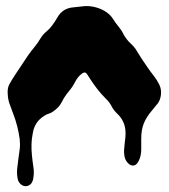

<svg xmlns="http://www.w3.org/2000/svg" viewBox="-20 -702 565 643"><path d="M6 -385Q4 -406 11 -419Q18 -432 29 -449Q40 -466 51 -482Q62 -498 73 -515Q84 -531 95 -544Q106 -557 116 -574Q124 -587 135 -596Q146 -605 154 -616Q164 -629 172.5 -644Q181 -659 195 -668Q208 -676 226.5 -677.5Q245 -679 259 -681Q276 -683 294.5 -679Q313 -675 329 -666Q348 -655 357.5 -640Q367 -625 380 -609Q387 -601 391.5 -591.5Q396 -582 402 -574Q409 -564 418 -556Q427 -548 434 -538L444 -522L454 -506Q464 -491 474 -476.5Q484 -462 495 -448Q506 -434 513.5 -418.5Q521 -403 519 -385Q517 -367 508.5 -356Q500 -345 489 -332Q470 -310 461.5 -288.5Q453 -267 453 -238V-201Q453 -181 445 -164Q439 -152 432 -149Q425 -146 418 -149Q411 -152 405 -160Q399 -168 397 -178Q395 -188 395.5 -199Q396 -210 397.5 -221Q399 -232 400 -243.5Q401 -255 400 -266Q397 -298 373 -321Q361 -332 353.5 -346.5Q346 -361 334 -372Q319 -387 306.5 -403Q294 -419 283 -436Q277 -446 271 -454.5Q265 -463 255 -456Q241 -446 232 -428.5Q223 -411 212 -398Q196 -379 187 -360.5Q178 -342 157 -328Q150 -323 142.5 -321Q135 -319 128 -314Q96 -294 90 -257Q86 -238 85.5 -219Q85 -200 87 -181Q89 -161 92 -141.5Q95 -122 91 -102Q88 -89 80.5 -83.5Q73 -78 64.5 -78.5Q56 -79 48.5 -86Q41 -93 39 -104Q36 -120 37.5 -136.5Q39 -153 41.5 -169.5Q44 -186 46 -202.5Q48 -219 46 -236Q40 -280 25 -319Q19 -336 13 -351.5Q7 -367 6 -385Z"/></svg>

Font: Double Feature
Style: Regular
Weight: 400
Designer: David Shetterly
Foundry: David Shetterly
Version: Version 2.100 1997 initial release